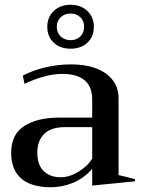

<svg xmlns="http://www.w3.org/2000/svg" viewBox="-20 -778 594 808"><path d="M179 -665Q179 -706 206.5 -732Q234 -758 277 -758Q320 -758 347.5 -732Q375 -706 375 -665Q375 -624 348 -598.5Q321 -573 277 -573Q233 -573 206 -598.5Q179 -624 179 -665ZM334 -665Q334 -690 318 -705.5Q302 -721 277 -721Q252 -721 235.5 -705.5Q219 -690 219 -665Q219 -640 235.5 -624.5Q252 -609 277 -609Q302 -609 318 -624.5Q334 -640 334 -665ZM27 -135Q27 -213 82.5 -248Q138 -283 227 -283H368V-359Q368 -415 335 -441Q302 -467 243 -467Q204 -467 162 -455Q120 -443 83 -425L76 -460Q118 -482 171 -494.5Q224 -507 279 -507Q372 -507 425.5 -468.5Q479 -430 479 -365V-41Q517 -33 548 -24V-15L368 3V-67Q331 -26 285.5 -8Q240 10 195 10Q111 10 69 -27Q27 -64 27 -135ZM368 -111V-243H253Q195 -243 166 -214.5Q137 -186 137 -136Q137 -84 164 -58Q191 -32 236 -32Q272 -32 310.5 -55.5Q349 -79 368 -111Z"/></svg>

Font: Trirong Medium
Style: Regular
Weight: 500
Designer: Katatrad Team
Foundry: CadsonDemak
Version: Version 1.001